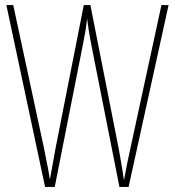

<svg xmlns="http://www.w3.org/2000/svg" viewBox="-20 -734 687 754"><path d="M642 -714H614L492 -151C483 -111 475 -72 467 -26C459 -77 455 -103 446 -151L335 -714H309L198 -151C195 -134 184 -75 176 -29C173 -48 166 -89 153 -151L32 -714H5L157 0H195L306 -561C313 -597 317 -616 322 -661C328 -616 331 -597 338 -561L449 0H485Z"/></svg>

Font: Noto Sans Arabic ExtCond Thin
Style: Regular
Weight: 100
Width: 2
Designer: Monotype Design Team, Nadine Chahine, Nizar Qandah and Khaled Hosny
Foundry: Monotype Imaging Inc.
Version: Version 2.012